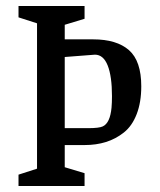

<svg xmlns="http://www.w3.org/2000/svg" viewBox="-20 -623 535 643"><path d="M292 -491.2Q370.6 -491.2 411.9 -455.1Q453.1 -418.9 453.1 -334Q453.1 -280.3 437.7 -240.7Q422.4 -201.2 395 -179.4Q367.7 -157.7 335 -147.5Q302.2 -137.2 263.2 -137.2H196.8V-63L263.2 -43V0H42V-38.1L104 -58.1V-544.9L42 -564.9V-603H263.2V-560.1L196.8 -540V-491.2ZM274.9 -193.8Q312 -193.8 324.2 -199.7Q348.6 -210.9 353.5 -262.2Q355 -278.8 355 -300.8Q355 -367.7 340.6 -403.8Q326.2 -439.9 297.9 -439.9L196.8 -432.1V-193.8Z"/></svg>

Font: Grenze
Style: Regular
Weight: 400
Designer: Renata Polastri
Foundry: Omnibus-Type
Version: Version 1.002;PS 001.002;hotconv 1.0.88;makeotf.lib2.5.64775